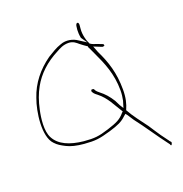

<svg xmlns="http://www.w3.org/2000/svg" viewBox="-154 -910 1113 1166"><g transform="rotate(-20 402.0 -327.0)"><path d="M78 -356C89 -408 104 -451 127 -492C163 -557 222 -613 301 -653C321 -664 345 -678 379 -678C410 -678 427 -661 440 -650L461 -634C466 -630 473 -626 481 -620L484 -619V-613C487 -608 489 -604 492 -597L509 -560C544 -486 579 -406 579 -300C579 -276 576 -254 572 -235L559 -192L544 -216L527 -250C505 -285 485 -308 454 -332C445 -339 439 -345 435 -351C430 -361 430 -362 426 -363C413 -367 411 -360 411 -353C417 -341 420 -336 440 -321C491 -281 513 -228 548 -174L542 -169C513 -134 488 -123 426 -103C360 -82 332 -79 264 -85C176 -94 111 -122 82 -177C56 -224 67 -306 78 -356ZM83 -431C53 -351 32 -196 87 -140C105 -120 123 -110 150 -96C177 -82 214 -73 260 -69C334 -63 359 -67 432 -88C492 -106 518 -118 545 -144L558 -155L567 -144C576 -131 585 -117 593 -104C643 -40 696 42 740 99L749 111C754 133 765 107 762 101L752 90V89C746 81 734 65 716 40C698 15 682 -12 665 -37C633 -81 596 -126 570 -174C586 -210 595 -246 595 -299C595 -407 569 -485 530 -565L514 -606L566 -585C574 -584 583 -588 580 -591C580 -594 579 -597 576 -599L540 -613C532 -616 514 -620 502 -629L501 -628C487 -653 475 -696 479 -733L481 -757V-758C482 -766 478 -774 474 -774C466 -774 464 -769 461 -759L458 -734C457 -718 458 -701 462 -681V-680V-681L489 -642L442 -672C416 -690 373 -702 333 -686C299 -675 275 -658 241 -638C167 -585 111 -516 83 -431Z"/></g></svg>

Font: Stray Cat
Style: ExLtExt
Weight: 200
Version: Version 1.0